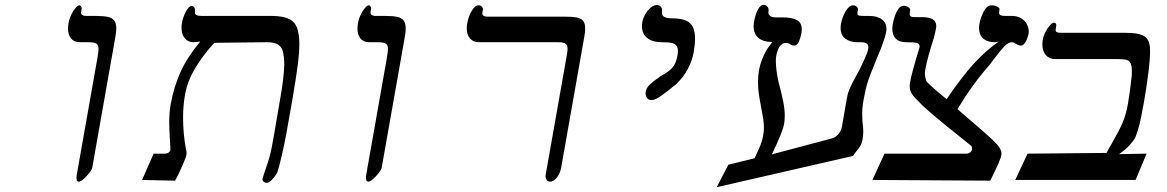

<svg xmlns="http://www.w3.org/2000/svg" viewBox="-20 -746 4840 796"><path d="M459 -597 362.5 -51Q361 -43 350.2 -29Q339.5 -15 327 -4Q314.5 7 307.5 7Q302.5 7 300 4.2Q297.5 1.5 298 -3Q297 -4 297 -9Q297 -11 298 -20L382.5 -498Q388.5 -531.5 388.5 -543Q388.5 -559 379.5 -565Q370.5 -571 345.5 -571H310.5Q287 -571 274.5 -586.5Q262 -602 262 -627.5Q262 -639 264 -649Q267 -667 275.2 -684.5Q283.5 -702 293 -713Q302.5 -724 309 -724Q313.5 -724 316.5 -718.8Q319.5 -713.5 318.5 -710L316.5 -698Q313 -680 338 -680H375Q408 -680 426.2 -676.2Q444.5 -672.5 453.2 -661.2Q462 -650 462 -628.5Q462 -613 458.5 -594Z M1167.5 -194Q1159 -147 1147.5 -98.2Q1136 -49.5 1130.5 -33.5Q1123.5 -18.5 1109.5 -3.2Q1095.5 12 1087.5 12Q1078.5 12 1072.8 7.2Q1067 2.5 1068.5 -6Q1069 -9 1077 -32.5L1086.5 -61Q1097.5 -91 1105.5 -130Q1113.5 -169 1127 -251Q1134.5 -297 1141 -333Q1157 -420 1158.5 -479Q1158 -514 1152.5 -533.5Q1147 -553 1131.5 -562Q1116 -571 1086.5 -571L868.5 -568.5Q820 -515.5 788.5 -462.2Q757 -409 747 -353Q739 -308 739 -258Q739 -193.5 751 -125.5Q753.5 -122 753.5 -114Q753.5 -107 752.5 -103Q751 -93.5 736.5 -60Q722 -26.5 706 3L569 0L617 -109H664Q672.5 -109 679.5 -114.2Q686.5 -119.5 686.5 -127L685.5 -149L684 -174Q683.5 -181.5 682.5 -201.5Q681.5 -221.5 681.5 -238Q681.5 -277.5 687.5 -313Q701 -388 729.5 -449.8Q758 -511.5 810 -573.5L782.5 -571Q759.5 -571 746 -587.5Q732.5 -604 732.5 -631Q732.5 -640.5 734 -650Q738 -673.5 750.2 -697.2Q762.5 -721 773.5 -721Q788.5 -721 788.5 -702L788 -692.5Q788 -687 794.8 -683.5Q801.5 -680 815 -680H1106Q1158.5 -680 1184.5 -664Q1210.5 -648 1216.5 -611.5Q1221 -593 1221 -564.5Q1221 -527 1213.8 -472Q1206.5 -417 1193 -338Z M1659 -597 1562.5 -51Q1561 -43 1550.2 -29Q1539.5 -15 1527 -4Q1514.5 7 1507.5 7Q1502.5 7 1500 4.2Q1497.5 1.5 1498 -3Q1497 -4 1497 -9Q1497 -11 1498 -20L1582.5 -498Q1588.5 -531.5 1588.5 -543Q1588.5 -559 1579.5 -565Q1570.5 -571 1545.5 -571H1510.5Q1487 -571 1474.5 -586.5Q1462 -602 1462 -627.5Q1462 -639 1464 -649Q1467 -667 1475.2 -684.5Q1483.5 -702 1493 -713Q1502.5 -724 1509 -724Q1513.5 -724 1516.5 -718.8Q1519.5 -713.5 1518.5 -710L1516.5 -698Q1513 -680 1538 -680H1575Q1608 -680 1626.2 -676.2Q1644.5 -672.5 1653.2 -661.2Q1662 -650 1662 -628.5Q1662 -613 1658.5 -594Z M2242 -20 2326.5 -498Q2327.5 -502.5 2330.2 -518.5Q2333 -534.5 2333 -544Q2333 -559.5 2324.2 -565.2Q2315.5 -571 2291.5 -571H1965.5Q1941.5 -571 1928.2 -587Q1915 -603 1915 -629Q1915 -639.5 1917 -649Q1922 -678.5 1935.8 -701.2Q1949.5 -724 1964 -724Q1972.5 -724 1977.8 -718.2Q1983 -712.5 1982 -706L1980 -695L1979.5 -691Q1979.5 -677 2001.5 -677H2318.5Q2352.5 -677 2370.5 -673.8Q2388.5 -670.5 2397.2 -660Q2406 -649.5 2406 -628Q2406 -613 2402.5 -594L2306.5 -51Q2302.5 -28 2289 -10.5Q2275.5 7 2260.5 7Q2250.5 7 2245.5 -1.5Q2240.5 -10 2242 -20Z M2681 -331Q2669.5 -331 2663 -339.2Q2656.5 -347.5 2656.5 -359.5Q2656.5 -378 2672.5 -393.8Q2688.5 -409.5 2715 -427.5L2724 -433.5Q2749.5 -446.5 2766 -463.8Q2782.5 -481 2788.5 -515Q2790.5 -525 2790.5 -534.5Q2790.5 -550.5 2783.2 -558.2Q2776 -566 2762.2 -568.5Q2748.5 -571 2723.5 -571Q2685.5 -571 2663.5 -588.2Q2641.5 -605.5 2641.5 -637Q2641.5 -645 2643 -654Q2646 -671.5 2655.8 -688Q2665.5 -704.5 2678.2 -714.8Q2691 -725 2702.5 -725Q2712.5 -725 2718.8 -719Q2725 -713 2725 -703.5Q2725 -700 2724.5 -698Q2724 -696.5 2724 -693Q2724 -681 2735 -675.5Q2746 -670 2764.5 -670Q2798.5 -670 2819.5 -662.5Q2840.5 -655 2851 -636.8Q2861.5 -618.5 2861.5 -586.5Q2861.5 -560.5 2856 -530Q2850 -495 2832 -461Q2814 -427 2785 -398.5Q2745.5 -366 2720.8 -348.5Q2696 -331 2681 -331Z M2999.5 -63 3108.5 -90 3125 -126Q3139.5 -158 3144.5 -187Q3147 -203 3147 -216Q3147 -233.5 3144.5 -251Q3142 -268.5 3136 -299Q3129.5 -332.5 3126 -356.5Q3122.5 -380.5 3122.5 -406Q3122.5 -431 3127 -457Q3134.5 -497 3159.5 -541.5L3182 -572Q3144 -572 3124.2 -589Q3104.5 -606 3104.5 -636Q3104.5 -645.5 3106 -655Q3111.5 -686 3122 -706Q3132.5 -726 3145.5 -726Q3155.5 -726 3161.8 -718.2Q3168 -710.5 3166 -699Q3165.5 -697.5 3165.5 -694.5Q3165.5 -685.5 3172.8 -679.8Q3180 -674 3195 -674H3222Q3262.5 -674 3283.2 -663.2Q3304 -652.5 3304 -624.5Q3304 -617 3302.5 -608Q3300 -594.5 3292.5 -573.5Q3284 -557 3272 -557Q3263.5 -557 3256 -562.5Q3255 -563 3250.8 -565.5Q3246.5 -568 3239 -568Q3208 -568 3198 -514Q3196.5 -505 3196.5 -492.5Q3196.5 -459.5 3207.5 -406.5Q3221 -356.5 3227.2 -324.5Q3233.5 -292.5 3233.5 -265.5Q3233.5 -248.5 3230.5 -231Q3224 -197 3180 -106L3426.5 -171.5Q3444.5 -176 3456 -190Q3467.5 -204 3470.5 -221L3482 -287L3491.5 -341Q3495.5 -364 3507 -388Q3518.5 -412 3535 -441.5Q3543.5 -456.5 3544.5 -459L3556 -484L3562.5 -497.5Q3570.5 -515 3573.8 -523.5Q3577 -532 3579.5 -544Q3580 -546.5 3580 -551Q3580 -561.5 3572.2 -566.2Q3564.5 -571 3548.5 -571H3533.5Q3504 -571 3484.5 -585.8Q3465 -600.5 3465 -630Q3465 -638 3466.5 -647Q3472 -676 3486.2 -700Q3500.5 -724 3517 -724Q3526 -724 3532 -718Q3538 -712 3537 -705L3535 -695Q3533.5 -686 3538.2 -683Q3543 -680 3557 -680H3583Q3617.5 -680 3636.2 -665.5Q3655 -651 3655 -625.5Q3655 -619.5 3653.5 -612Q3650 -592 3632.5 -545.5L3614.5 -502.5Q3587.5 -436.5 3578 -407.8Q3568.5 -379 3560 -331Q3554.5 -300.5 3554.5 -272.5Q3554.5 -264.5 3555.5 -244.5Q3559 -215.5 3559 -201.5Q3559 -184.5 3555.5 -165Q3553 -152 3547.2 -142Q3541.5 -132 3531 -119.5Q3522 -109 3516.5 -99.5L2951.5 30Z M4213 -557Q4203.5 -557 4190.5 -565Q4189.5 -565.5 4184.8 -568.2Q4180 -571 4175.5 -571Q4160.5 -571 4144 -554Q4127.5 -537 4099.5 -499.5L4081 -475Q4013.5 -399.5 3949.5 -293.5L4051 -206Q4095 -168 4113.5 -147.2Q4132 -126.5 4132 -109Q4132 -105 4131.5 -103Q4128 -82.5 4091.5 -9.5L4085.5 3L3597 0L3647 -109H3986Q3995 -109 4001.8 -114Q4008.5 -119 4010 -127Q4010 -132.5 4008 -140L3989.5 -155Q3814.5 -294.5 3794.5 -319Q3770 -342 3760.8 -356.5Q3751.5 -371 3751.5 -388Q3751.5 -397.5 3753.5 -407Q3758 -437 3792 -549Q3792.5 -551 3792.5 -554Q3792.5 -565.5 3780.5 -568.2Q3768.5 -571 3735.5 -571Q3708.5 -571 3694 -585.5Q3679.5 -600 3679.5 -626.5Q3679.5 -635.5 3681 -645Q3686.5 -675 3698 -698.5Q3709.5 -722 3727.5 -722Q3738.5 -722 3746.5 -716Q3754.5 -710 3753.5 -703L3752 -694Q3751.5 -692 3751.5 -688Q3751.5 -681 3755.8 -678Q3760 -675 3770 -675H3801Q3833.5 -675 3847.5 -665.8Q3861.5 -656.5 3861.5 -638Q3861.5 -631 3859 -620L3852 -590Q3824 -503.5 3816 -457Q3814.5 -449.5 3814.5 -441.5Q3814.5 -425 3821.5 -408Q3843.5 -384 3904.5 -335Q3967 -426.5 4015.8 -480.5Q4064.5 -534.5 4119.5 -573L4104.5 -571Q4074 -571 4056.5 -586.2Q4039 -601.5 4039 -630Q4039 -638 4040.5 -647Q4045 -673 4058.5 -698.5Q4072 -724 4090 -724Q4104 -724 4114.5 -718.2Q4125 -712.5 4124 -707L4122.5 -698Q4122 -696.5 4122 -693.5Q4122 -686 4128 -683Q4134 -680 4146 -680H4174Q4197.5 -680 4213.5 -670.2Q4229.5 -660.5 4237.2 -645.5Q4245 -630.5 4245 -615.5Q4245 -609.5 4244.5 -607Q4241 -588.5 4232 -572.8Q4223 -557 4213 -557Z M4733.5 -109 4688 0H4189L4240 -109L4567.5 -112Q4573 -123.5 4591.5 -155Q4617 -199 4632.5 -233.8Q4648 -268.5 4656.5 -317Q4666 -373.5 4672 -432Q4672.5 -439 4672.5 -450.5Q4672.5 -472.5 4667.5 -483.2Q4662.5 -494 4651 -497.5Q4639.5 -501 4616.5 -501H4354.5Q4330 -501 4315.8 -517.8Q4301.5 -534.5 4301.5 -561.5Q4301.5 -570.5 4303 -580Q4305.5 -596 4314 -612.8Q4322.5 -629.5 4332.5 -640.8Q4342.5 -652 4349.5 -652Q4355 -652 4357.5 -648.2Q4360 -644.5 4359 -639L4357 -627Q4356.5 -625.5 4356.5 -622.5Q4356.5 -615.5 4361.5 -612.8Q4366.5 -610 4378.5 -610H4645.5Q4695.5 -610 4717.5 -599.5Q4739.5 -589 4745 -563.5Q4748 -555.5 4748 -532.5Q4748 -470 4722 -319Q4710.5 -255.5 4703.8 -228.8Q4697 -202 4687 -176.5Q4679.5 -162 4662.8 -143.8Q4646 -125.5 4619.5 -107L4732.5 -109Z"/></svg>

Font: JuliaMono Italic
Style: Regular
Weight: 400
Italic angle: -9°
Monospace: yes
Designer: cormullion
Foundry: corm
Version: Version 0.049; ttfautohint (v1.8.4)